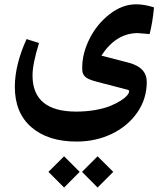

<svg xmlns="http://www.w3.org/2000/svg" viewBox="-20 -403 760 879"><path d="M426.8 312.5 498.5 383.8 426.8 455.6 355.5 383.8ZM273.4 312.5 344.7 383.8 273.4 455.6 201.7 383.8ZM610.8 -251.5Q511.2 -251.5 444.3 -148.4L569.8 -115.7Q651.9 -94.2 651.9 -27.8Q651.9 49.3 608.4 112.1Q564.9 174.8 491.5 210Q418 245.1 330.6 245.1Q199.7 245.1 123.8 179.4Q47.9 113.8 47.9 -5.4Q47.9 -105.5 101.6 -224.1L158.7 -206.1Q128.9 -110.4 128.9 -57.6Q128.9 107.9 329.1 107.9Q375 107.9 416.3 100.6Q457.5 93.3 484.9 82Q512.2 70.8 532.5 57.9Q552.7 44.9 562 33.7Q571.3 22.5 571.3 15.1Q571.3 9.8 564 7.8L426.8 -27.8Q401.9 -34.2 387.2 -40.8Q372.6 -47.4 366 -56.2Q359.4 -64.9 357.9 -72.3Q356.4 -79.6 356.4 -93.8Q356.4 -158.7 390.1 -225.8Q423.8 -293 481.9 -338.1Q540 -383.3 603 -383.3Q641.6 -383.3 685.1 -369.1Q678.7 -300.3 665 -247.1Q616.7 -251.5 610.8 -251.5Z"/></svg>

Font: Sahel SemiBold FD
Style: SemiBold-FD
Weight: 600
Foundry: Saber Rastikerdar (saber.rastikerdar@gmail.com)
Version: Version 3.3.0